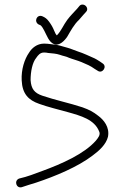

<svg xmlns="http://www.w3.org/2000/svg" viewBox="-20 -815 544 841"><path d="M149 -708 156 -705C162.5 -702.8 171.5 -685.3 174 -680.5C185.1 -659.8 194.1 -631.1 216 -622C239.8 -611.4 264.3 -638.4 275 -655C289.2 -679.4 305.1 -709 326 -728C332.7 -736 339.3 -743.7 346 -751L357 -763C369.3 -775.3 357.2 -795 341.5 -795C335.8 -795 331.3 -793 328 -789L318 -777C303.3 -760.9 288.8 -746.7 275 -728.5C258.2 -706.3 247.9 -678.9 229 -660C224.2 -664.8 221.1 -671.3 218 -679C210.8 -696.2 205.6 -705.4 195 -720C185.4 -733.1 177.8 -738.5 165 -744C141 -753 127.5 -720.3 149 -708ZM430 -537 417 -546C407.7 -552 400.3 -556.3 395 -559C372.2 -568.8 346.8 -581.6 320 -590C301.4 -596.2 292.6 -601.2 275 -606C261.2 -609.1 243.5 -615.8 230 -618C210.6 -619.9 193.7 -624 173 -624C141.8 -624 118.9 -603.9 107 -584C87.4 -556 72.5 -510.3 75 -463C77.7 -404.6 103.7 -376.6 152 -360C186.4 -347.2 239.5 -334.4 276.5 -324C334.4 -307.8 393.4 -291.5 414 -240C421.7 -224.7 409.6 -211 400 -199C348.6 -140.3 248.1 -96.6 167.5 -67C131.3 -53.7 101.2 -41.3 64 -33C40.3 -24.1 50.7 11.1 75 5C95 -1.7 116 -8.5 138 -15C221.1 -42.7 320.8 -83.8 386 -134C414.7 -155.2 444.5 -181.9 453 -216C461.1 -258.5 434 -290.4 410 -308C388.1 -325.2 371.9 -333.9 341 -345C288.1 -362.6 219.4 -377.2 165 -396C131.4 -407.7 116.6 -424.8 114 -464C114 -501.1 121.6 -541.1 139 -562C146.3 -572.3 155.2 -585 173 -585C179 -585 185 -584.3 191 -583C209.2 -581.2 225.9 -580.4 242 -575C257.2 -569.2 268.9 -568.6 282 -562C296.9 -556 320.8 -549.9 337 -543C361.3 -532.6 375.3 -527.3 395 -513L408 -505C428.2 -490.5 450.8 -523.1 430 -537Z"/></svg>

Font: Just Breathe
Style: Regular
Weight: 400
Foundry: Cannot Into Space Fonts
Version: Version 0.72